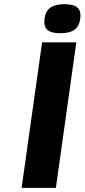

<svg xmlns="http://www.w3.org/2000/svg" viewBox="-20 -904 407 924"><path d="M182.6 -700.2H347.2L249 0H84ZM222.2 -867.2Q245.1 -883.8 290 -883.8Q335 -883.8 353 -867.2Q371.1 -850.6 366.2 -814Q361.3 -777.3 338.4 -760.7Q315.4 -744.1 270.5 -744.1Q225.6 -744.1 207.5 -760.7Q189.5 -777.3 194.3 -814Q199.2 -850.6 222.2 -867.2Z"/></svg>

Font: Fivo Sans
Style: Italic
Weight: 700
Designer: Alexander Slobzheninov
Foundry: Alexander Slobzheninov
Version: 1.0